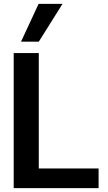

<svg xmlns="http://www.w3.org/2000/svg" viewBox="-20 -975 561 995"><path d="M51 0V-700H181V-102H491V0ZM89 -759 180 -955H304L181 -759Z"/></svg>

Font: HostGroteskBold
Style: Bold
Weight: 700
Designer: Doukan Karapınar based on Poppins by Indian Type Foundry, Jonny Pinhorn
Foundry: Element Type
Version: Version 1.001; ttfautohint (v1.8.4.7-5d5b)